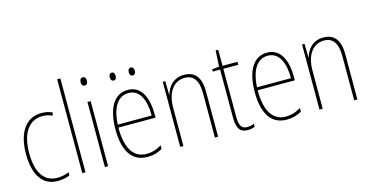

<svg xmlns="http://www.w3.org/2000/svg" viewBox="-77 -1126 2895 1502"><g transform="rotate(-15 1370.0 -375.0)"><path d="M239 10C274 10 311 2 336 -9V-35C307 -22 273 -15 241 -15C125 -15 77 -117 77 -258C77 -422 144 -512 251 -512C278 -512 305 -507 329 -494L338 -518C312 -531 284 -537 250 -537C126 -537 51 -435 51 -258C51 -97 109 10 239 10Z M464 0V-760H438V0Z M635 -723C615 -723 609 -706 609 -690C609 -672 616 -657 634 -657C652 -657 660 -671 660 -691C660 -707 655 -723 635 -723ZM647 -527H621V0H647Z M839 -668C839 -651 847 -636 863 -636C880 -636 887 -649 887 -668C887 -686 880 -700 863 -700C847 -700 839 -684 839 -668ZM993 -668C993 -651 1001 -636 1017 -636C1034 -636 1042 -650 1042 -668C1042 -686 1034 -700 1017 -700C1001 -700 993 -685 993 -668ZM949 -537C832 -537 777 -423 777 -263C777 -97 834 10 965 10C1013 10 1051 -2 1086 -22V-51C1043 -26 1008 -15 965 -15C857 -15 802 -106 803 -271H1104V-298C1104 -424 1063 -537 949 -537ZM949 -512C1040 -512 1080 -417 1079 -295H804C812 -440 866 -512 949 -512Z M1404 -537C1315 -537 1272 -475 1255 -416H1253L1251 -527H1231V0H1257V-308C1257 -445 1321 -513 1404 -513C1471 -513 1512 -468 1512 -359V0H1538V-366C1538 -485 1490 -537 1404 -537Z M1779 -14C1728 -14 1715 -49 1715 -119V-503H1836V-527H1715V-657H1694L1687 -528L1630 -522V-503H1689V-120C1689 -37 1707 10 1778 10C1802 10 1818 5 1834 -1V-26C1820 -19 1800 -14 1779 -14Z M2077 -537C1960 -537 1905 -423 1905 -263C1905 -97 1962 10 2093 10C2141 10 2179 -2 2214 -22V-51C2171 -26 2136 -15 2093 -15C1985 -15 1930 -106 1931 -271H2232V-298C2232 -424 2191 -537 2077 -537ZM2077 -512C2168 -512 2208 -417 2207 -295H1932C1940 -440 1994 -512 2077 -512Z M2532 -537C2443 -537 2400 -475 2383 -416H2381L2379 -527H2359V0H2385V-308C2385 -445 2449 -513 2532 -513C2599 -513 2640 -468 2640 -359V0H2666V-366C2666 -485 2618 -537 2532 -537Z"/></g></svg>

Font: Noto Sans Condensed Thin
Style: Regular
Weight: 100
Width: 3
Designer: Monotype Design Team
Foundry: Monotype Imaging Inc.
Version: Version 2.013